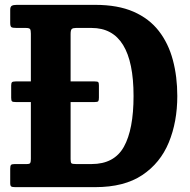

<svg xmlns="http://www.w3.org/2000/svg" viewBox="-20 -770 781 790"><path d="M22 -17V-75.5Q22 -87.5 25.2 -91.2Q28.5 -95 40.5 -95H90Q102 -95 104.5 -99.5Q107 -104 107 -116.5V-350H47Q33 -350 29.5 -353Q26 -356 26 -367.5V-418Q26 -428 29.2 -431.5Q32.5 -435 45 -435H107V-631.5Q107 -645.5 103.8 -650.2Q100.5 -655 86.5 -655H48.5Q32 -655 27 -658.2Q22 -661.5 22 -676V-729.5Q22 -742.5 28.5 -746.2Q35 -750 49 -750H372Q465 -750 529.5 -721.8Q594 -693.5 633.5 -642.5Q673 -591.5 691.2 -523.2Q709.5 -455 709.5 -375Q709.5 -268.5 674.5 -183.8Q639.5 -99 565.2 -49.5Q491 0 372 0H42.5Q30.5 0 26.2 -2.8Q22 -5.5 22 -17ZM293 -95H357Q450 -95 489.8 -166.2Q529.5 -237.5 529.5 -375Q529.5 -655 357 -655H292.5Q280.5 -655 275.5 -650.8Q270.5 -646.5 270.5 -630V-435H369Q381.5 -435 384.2 -432Q387 -429 387 -418.5V-368.5Q387 -357.5 384.5 -353.8Q382 -350 368 -350H270.5V-115Q270.5 -101 274.2 -98Q278 -95 293 -95Z"/></svg>

Font: Besley* Narrow
Style: Bold
Weight: 700
Width: 4
Designer: Owen Earl
Foundry: indestructible type*
Version: Version 3.000; ttfautohint (v1.8.3)